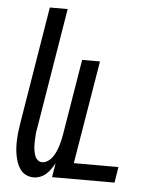

<svg xmlns="http://www.w3.org/2000/svg" viewBox="-53 -781 706 836"><g transform="rotate(5 300.0 -363.5)"><path d="M125 8Q107 8 91.5 0.5Q76 -7 66 -21Q56 -35 50.5 -51.5Q45 -68 42 -85.5Q39 -103 38.5 -120.5Q38 -138 39 -156.5Q40 -175 42.5 -193Q45 -211 48 -230L131 -735H209L124 -219Q122 -207 120 -195.5Q118 -184 117.5 -173Q117 -162 116.5 -150.5Q116 -139 116.5 -128Q117 -117 119 -106.5Q121 -96 124.5 -86Q128 -76 136.5 -68.5Q145 -61 156 -61Q169 -61 181.5 -69.5Q194 -78 202 -90Q210 -102 215.5 -114.5Q221 -127 225 -140Q229 -153 232 -166.5Q235 -180 237 -193L291 -520H369L294 -69H489L478 0H205L215 -62Q208 -49 199.5 -36.5Q191 -24 179.5 -13.5Q168 -3 153.5 2.5Q139 8 125 8Z"/></g></svg>

Font: Iosevka Extended
Style: Italic
Weight: 400
Width: 7
Italic angle: -9°
Monospace: yes
Designer: Belleve Invis
Foundry: Belleve Invis
Version: Version 32.5.0; ttfautohint (v1.8.4)